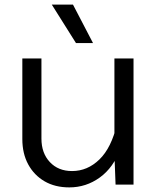

<svg xmlns="http://www.w3.org/2000/svg" viewBox="-20 -802 690 834"><path d="M160 -548V-200Q160 -137 196.5 -98Q233 -59 293 -59Q360 -59 412 -109.5Q464 -160 488 -263L503 -156Q473 -74 413.5 -31Q354 12 281 12Q219 12 173.5 -14.5Q128 -41 102.5 -88Q77 -135 77 -198V-548ZM560 -548V0H482L477 -132V-548ZM384 -615H310L205 -782H297Z"/></svg>

Font: Azeret Mono Thin Light
Style: Regular
Weight: 300
Version: Version 1.002